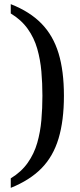

<svg xmlns="http://www.w3.org/2000/svg" viewBox="-20 -780 386 928"><path d="M32 82Q83 51 114 7Q145 -37 160 -89.5Q175 -142 180 -199.5Q185 -257 185 -317Q185 -377 180 -434.5Q175 -492 160 -544.5Q145 -597 114 -640.5Q83 -684 32 -715V-760Q124 -724 180.5 -666Q237 -608 263 -522.5Q289 -437 289 -317Q289 -197 263 -110.5Q237 -24 180.5 33.5Q124 91 32 128Z"/></svg>

Font: Noto Serif Lao
Style: Regular
Weight: 400
Designer: Monotype Design Team
Foundry: Monotype Imaging Inc.
Version: Version 2.003